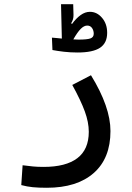

<svg xmlns="http://www.w3.org/2000/svg" viewBox="-20 -658 626 908"><path d="M201.2 230Q162.1 230 135 227.3Q107.9 224.6 80.6 217.3L86.9 123.5Q114.7 127 136 129.2Q157.2 131.3 186.5 131.3Q291.5 131.3 345.7 90.1Q399.9 48.8 399.9 -34.7Q399.9 -79.6 381.1 -131.1Q362.3 -182.6 321.8 -256.3L410.2 -302.2Q502.4 -152.3 502.4 -38.1Q502.4 90.8 423.1 160.4Q343.8 230 201.2 230ZM346.7 -409.7Q313 -409.7 282 -413.3Q251 -417 228 -421.4L225.6 -480Q233.4 -479.5 245.8 -478.3Q258.3 -477.1 272.5 -475.6L268.6 -638.2H326.2L327.6 -587.4Q328.1 -565.9 316.4 -547.9L320.8 -544.9Q340.3 -571.8 361.6 -586.9Q382.8 -602.1 405.3 -602.1Q438.5 -602.1 462.6 -573.7Q486.8 -545.4 486.8 -502.9Q486.8 -454.6 453.1 -432.1Q419.4 -409.7 346.7 -409.7ZM326.7 -471.7Q341.8 -470.7 351.1 -470.7Q392.1 -470.7 407.7 -476.3Q423.3 -481.9 423.3 -498.5Q423.3 -513.7 415.3 -525.4Q407.2 -537.1 392.6 -537.1Q377.4 -537.1 361.8 -521.5Q346.2 -505.9 326.7 -471.7Z"/></svg>

Font: Cascadia Code NF
Style: Regular
Weight: 400
Monospace: yes
Designer: Aaron Bell
Foundry: Saja Typeworks
Version: Version 2404.023; ttfautohint (v1.8.4)